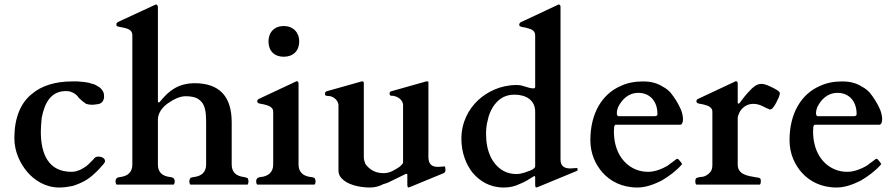

<svg xmlns="http://www.w3.org/2000/svg" viewBox="-20 -823 3987 856"><path d="M419 -125C405.6 -125 401.4 -119.2 396 -112L375 -91C368 -84 360 -78 352 -74C343 -68 335 -64 326 -62C317 -58 308 -57 299 -57C196.4 -57 162 -135.2 162 -237C162 -256 164 -276 166 -298C177.8 -357.1 202.5 -417 274 -417C284 -417 292 -416 300 -412C313.8 -407.4 324.5 -397.2 332 -386C342.4 -375.6 351.7 -368.2 364 -360C371 -358 379 -356 388 -356C395 -356 402 -356 410 -358C430.6 -358 444 -371.4 444 -393C444 -404 442 -413 436 -420C432 -427 425 -434 416 -438C408 -444 399 -448 389 -450C371.1 -457.2 348.5 -457.8 327 -460H301C225.9 -460 163.7 -440.2 122 -404C72.4 -364.8 44 -298.1 44 -207C44 -145.6 71 -92.2 102 -56C132.6 -20.2 181.6 13 244 13C265 13 285 10 304 6C343.4 -6.4 375.6 -23.6 402 -50C416 -62 429 -77 442 -92C445 -96 447 -99 448 -101V-106C448 -118 431.6 -125 419 -125Z M829 0H1084C1086.2 -2.2 1088 -10.9 1088 -15C1088 -18.7 1085.4 -27.6 1084 -29C1079 -31 1073 -33 1066 -34C1035.7 -37.8 1013 -53.3 1013 -89V-278C1013 -392.2 959 -452 848 -452C772.2 -452 730.2 -414.8 696 -373C694 -371 692 -369 692 -368C690 -367 689 -366 687 -366C686 -366 685 -368 684 -371V-792C683 -799 680 -803 675 -803C674 -803 673 -803 672 -802L668 -800L506 -725C503 -723 502 -721 500 -720C500 -718 499 -716 499 -715C499 -711 500 -708 500 -708C502 -706 503 -706 505 -705C530.2 -697.8 570 -699.2 570 -666V-89C570 -53.2 547.2 -38.2 518 -34C504.7 -32.3 500.7 -31.3 496 -22C496 -19 495 -16 495 -15C495 -10.3 496.3 -1.8 500 0H754C757.7 -1.8 759 -10.3 759 -15C759 -16 758 -19 758 -22C753.4 -31.3 749.3 -32.3 736 -34C706.4 -38.2 684 -52.7 684 -89V-290C684 -321.6 707.6 -347.9 728 -362C748.5 -376.2 777.6 -394 808 -394C831 -394 848 -390 860 -384C873 -376 882 -367 888 -354C898.4 -331.4 899 -301.8 899 -269.3C899 -265.2 899 -261.1 899 -257V-89C899 -53.7 876.1 -37.8 846 -34C836.7 -32.7 826 -31.6 826 -22C824 -19 824 -16 824 -15C824 -10.3 825.3 -1.8 829 0Z M1387 -15C1387 -17 1387 -20 1385 -23C1385 -31.5 1373.5 -32.8 1364 -34C1334.2 -37.7 1311 -53.7 1311 -89V-450C1311 -457 1308 -461 1303 -461C1302 -461 1301 -461 1300 -460L1296 -458L1134 -382C1131 -381 1129 -379 1129 -378C1127 -376 1127 -374 1127 -373C1127 -369 1127 -366 1129 -366C1129 -361.6 1149.9 -358.6 1155 -358C1168.7 -354.1 1183.3 -351.6 1191 -342C1196 -338 1198 -332 1198 -324V-89C1198 -53.8 1174.4 -37.7 1145 -34C1131.7 -32.3 1127.7 -31.3 1123 -22C1123 -19 1122 -16 1122 -15C1122 -10.3 1123.3 -1.8 1127 0H1382C1385.7 -1.8 1387 -10.3 1387 -15ZM1245 -570C1287.3 -570 1314 -596.7 1314 -638C1314 -679.2 1286.2 -707 1245 -707C1203.7 -707 1177 -679.7 1177 -638C1177 -596.2 1203.2 -570 1245 -570Z M1801 13C1803.5 12.4 1809.1 10 1810 10L1958 -51C1961 -52 1963 -55 1965 -58C1965 -62 1966 -64 1966 -65C1966 -67 1966 -70 1965 -74C1965 -79 1964 -81 1963 -81L1934 -79C1903.9 -79 1892 -91.4 1890 -119V-456C1891 -459 1889 -460 1886 -460H1879C1877 -459 1875 -459 1873 -458L1724 -416C1718.3 -414.1 1717 -412.1 1717 -405C1717 -402 1718 -400 1719 -398C1720 -398 1722 -397 1725 -396H1733C1735 -395 1738 -395 1740 -394C1757.2 -390.2 1774.9 -376.1 1777 -357V-96C1773 -90 1767 -84 1761 -79C1741.3 -66.7 1720.3 -51 1690 -51C1650.6 -51 1626.4 -68.8 1609 -92C1605 -102 1602 -112 1602 -123V-452C1602 -457 1600 -460 1597 -460H1591C1589 -459 1587 -459 1585 -458L1436 -416C1430.6 -414.2 1429 -410.8 1429 -404C1429 -398.4 1431.4 -396 1437 -396C1439 -395 1441 -395 1444 -395C1465.4 -395 1486.7 -376.9 1489 -356V-62C1489 -49 1494 -37 1503 -28C1527.4 -0.8 1578.9 13 1630 13C1654.7 13 1672.5 6.3 1689 -2C1696 -4 1703 -6 1710 -9L1788 -47C1788 -48 1788 -48 1789 -48H1791C1794 -48 1795 -47 1796 -46V1C1796 5.5 1796.8 13 1801 13Z M2360 -429C2330.8 -429 2315.7 -444 2284 -444C2210.3 -444 2151.9 -413.3 2111 -376C2070.1 -336.9 2037 -279 2037 -204C2037 -142.7 2058.2 -89 2087 -53C2117.9 -16.7 2162.2 13 2226 13C2253.5 13 2275.9 7.5 2295 -2C2318.2 -10.5 2337.5 -22.9 2358 -36C2361 -37 2362 -38 2363 -38C2365 -38 2366 -36 2366 -33V1C2366 5.5 2366.8 13 2371 13C2373.5 12.4 2379.1 10 2380 10L2547 -59C2551.6 -60.5 2555 -62.2 2555 -65V-71C2554 -73 2553 -74 2552 -74L2523 -72C2494.5 -72 2479 -83.5 2479 -112V-792C2479 -799 2476 -803 2471 -803C2470 -803 2469 -803 2468 -802L2464 -800L2302 -724C2299 -723 2297 -721 2297 -719C2295 -717 2295 -715 2295 -714C2295 -711 2295 -708 2297 -708C2297 -703.6 2317.9 -700.6 2323 -700C2342.6 -694.4 2366 -690.1 2366 -666V-436C2366 -432 2363.7 -429 2360 -429ZM2366 -325V-83C2366 -69.4 2344.3 -62.4 2331 -58C2319.4 -52.8 2296.6 -47 2284 -47C2261 -47 2240 -52 2223 -62C2173.9 -90.9 2147 -148.8 2147 -226C2147 -247 2149 -268 2155 -289C2159 -310 2167 -328 2177 -345C2196.5 -375.2 2224.8 -401 2273 -401C2326.7 -401 2366 -375.6 2366 -325Z M3025 -290C3025 -304 3022 -318 3016 -334C3003.8 -362.4 2986.3 -389.6 2968 -412C2950.5 -429.5 2941.1 -433.1 2922 -444C2901.5 -454.2 2879.1 -460 2848 -460C2811 -460 2778 -454 2748 -440C2664.1 -404 2612 -317.6 2612 -198C2612 -137.5 2635.8 -87.7 2667 -53C2700.9 -15.3 2752.4 13 2822 13C2861.8 13 2900.1 -3.1 2930 -18C2961.7 -36.7 2996 -61.9 3019 -89C3020 -90 3021 -91 3021 -92C3017.2 -95.8 3017.7 -99.7 3012 -104C3010.3 -106.5 3004.3 -115 3000 -115C2999 -115 2998 -115 2996 -114C2987 -107 2978 -100 2969 -94C2960 -86 2950 -80 2939 -75C2918.3 -65.6 2897.5 -57 2869 -57C2848 -57 2829 -61 2811 -69C2753.9 -94.4 2717 -154.2 2717 -237C2717 -246 2718 -253 2718 -258C2720 -264 2722 -267 2725 -267H3013C3021.4 -267 3025 -281.4 3025 -290ZM2730 -320C2730 -327 2732 -336 2736 -346C2751.5 -376.9 2779.5 -409 2826 -409C2879.2 -409 2911 -369.2 2911 -316C2912 -309 2908 -305 2899 -305H2739C2731.4 -305 2730 -311.6 2730 -320Z M3080 -15C3080 -6 3082 -1 3085 0H3367C3370 -1 3372 -6 3372 -15C3372 -30.7 3366.7 -29.9 3354 -32C3315.9 -38.4 3269 -43.6 3269 -89V-295C3269 -302 3271 -310 3275 -318C3284.3 -339.6 3307 -360 3338 -360C3370.6 -360 3386.9 -343.4 3412 -335H3413C3418 -335 3423 -338 3427 -344C3438.3 -357.2 3445.2 -375.5 3453 -391C3455 -399 3457 -404 3457 -407C3457 -416.6 3434 -427.5 3425 -432C3410.5 -439.2 3391.4 -449 3374 -449C3353.1 -449 3334.8 -432.3 3323 -419C3306.4 -402.4 3292.5 -384 3279 -366C3278 -365 3277 -364 3276 -362C3275 -362 3273 -361 3272 -361C3271 -361 3270 -362 3269 -364V-450C3269 -457 3266 -461 3261 -461C3260 -461 3259 -461 3258 -460L3254 -458L3092 -382C3089 -381 3087 -379 3087 -378C3085 -376 3085 -374 3085 -373C3085 -369 3085 -366 3087 -366C3087 -361.6 3107.9 -358.6 3113 -358C3126.7 -354.1 3141.3 -351.6 3149 -342C3154 -338 3156 -332 3156 -324V-89C3156 -74 3153 -63 3147 -56C3136.8 -44.1 3122 -34 3103 -34C3088.5 -30.4 3080 -32.8 3080 -15Z M3913 -290C3913 -304 3910 -318 3904 -334C3891.8 -362.4 3874.3 -389.6 3856 -412C3838.5 -429.5 3829.1 -433.1 3810 -444C3789.5 -454.2 3767.1 -460 3736 -460C3699 -460 3666 -454 3636 -440C3552.1 -404 3500 -317.6 3500 -198C3500 -137.5 3523.8 -87.7 3555 -53C3588.9 -15.3 3640.4 13 3710 13C3749.8 13 3788.1 -3.1 3818 -18C3849.7 -36.7 3884 -61.9 3907 -89C3908 -90 3909 -91 3909 -92C3905.2 -95.8 3905.7 -99.7 3900 -104C3898.3 -106.5 3892.3 -115 3888 -115C3887 -115 3886 -115 3884 -114C3875 -107 3866 -100 3857 -94C3848 -86 3838 -80 3827 -75C3806.3 -65.6 3785.5 -57 3757 -57C3736 -57 3717 -61 3699 -69C3641.9 -94.4 3605 -154.2 3605 -237C3605 -246 3606 -253 3606 -258C3608 -264 3610 -267 3613 -267H3901C3909.4 -267 3913 -281.4 3913 -290ZM3618 -320C3618 -327 3620 -336 3624 -346C3639.5 -376.9 3667.5 -409 3714 -409C3767.2 -409 3799 -369.2 3799 -316C3800 -309 3796 -305 3787 -305H3627C3619.4 -305 3618 -311.6 3618 -320Z"/></svg>

Font: fbb
Style: Bold
Weight: 400
Designer: David J. Perry, Michael Sharpe
Version: Version 1.045